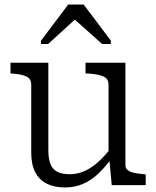

<svg xmlns="http://www.w3.org/2000/svg" viewBox="-20 -812 686 842"><path d="M192 -537V-152Q192 -117 201 -93.5Q210 -70 230.5 -59Q251 -48 286 -48Q319 -48 350 -61.5Q381 -75 411 -102Q441 -129 470 -168L471 -120Q441 -78 409 -48.5Q377 -19 341.5 -4.5Q306 10 265 10Q218 10 185 -6.5Q152 -23 134.5 -57Q117 -91 117 -141V-440Q117 -466 97 -476Q77 -486 38 -489L26 -490V-537ZM530 -537V-88Q530 -74 540 -66Q550 -58 568.5 -54Q587 -50 612 -48L619 -47V0H470L459 -119L456 -125V-440Q456 -466 435 -476Q414 -486 374 -489L355 -490V-537ZM347 -792H279L160 -634V-619H191L338 -753L280 -751L428 -619H466V-634Z"/></svg>

Font: Roboto Serif 20pt Light
Style: Regular
Weight: 300
Version: Version 1.008